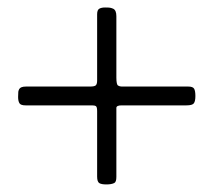

<svg xmlns="http://www.w3.org/2000/svg" viewBox="-20 -465 567 510"><path d="M31 -228.3Q34.7 -235.1 49.1 -235.1H219Q231.4 -235.1 234.7 -238.6Q238 -242.2 238 -251V-427Q238 -438.7 243.8 -441.9Q249.5 -445.1 258.9 -445.1Q268.3 -445.1 272.2 -444.5Q276.1 -443.8 280.5 -441.9Q289.1 -438 289.1 -422.1V-259Q289.1 -240.2 293.7 -237.7Q298.3 -235.1 303 -235.1H480Q492.2 -235.1 495.6 -229.4Q499 -223.6 499 -210Q499 -196.3 495 -190.7Q491 -185.1 475.1 -185.1H303Q289.6 -185.1 289.1 -178.7Q289.1 -176.8 289.1 -173.8V4.9Q289.1 18.6 283.4 21.2Q275.9 24.9 262.7 24.9Q249.5 24.9 243.8 21.4Q238 17.8 238 3.9V-169.9Q238 -180.7 234.9 -182.9Q231.7 -185.1 224.9 -185.1H48.1Q34.9 -185.1 31.5 -191Q28.1 -197 28.1 -207.4Q28.1 -217.8 28.6 -221.2Q29.1 -224.6 31 -228.3Z"/></svg>

Font: Fanwood Text
Style: Italic
Weight: 400
Italic angle: -9°
Version: Version 1.101